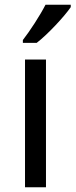

<svg xmlns="http://www.w3.org/2000/svg" viewBox="-20 -786 317 806"><path d="M277 -756V-766H171C148 -721 105 -655 76 -618V-606H134C181 -642 252 -719 277 -756ZM173 0V-536H85V0Z"/></svg>

Font: Noto Sans Gujarati UI
Style: Regular
Weight: 400
Designer: Jelle Bosma - Monotype Design Team, Universal Thirst
Foundry: Monotype Imaging Inc.
Version: Version 2.106